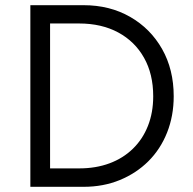

<svg xmlns="http://www.w3.org/2000/svg" viewBox="-20 -720 743 740"><path d="M97 0V-700H302Q403 -700 481.5 -655Q560 -610 604.8 -531Q649.5 -452 649.5 -349Q649.5 -273.5 624 -209.2Q598.5 -145 551.8 -98.5Q505 -52 441.5 -26Q378 0 302 0ZM173 -71H285Q349.5 -71 402 -90.5Q454.5 -110 492.2 -146.8Q530 -183.5 550.2 -234.8Q570.5 -286 570.5 -349Q570.5 -434.5 535.2 -497.2Q500 -560 435.8 -594.8Q371.5 -629.5 285 -629.5H173Z"/></svg>

Font: Geologica Thin Roman ExtraLight
Style: Regular
Weight: 250
Version: Version 1.010;gftools[0.9.28]